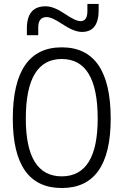

<svg xmlns="http://www.w3.org/2000/svg" viewBox="-20 -943 626 973"><path d="M293 9.8C457.5 9.8 541 -106.4 541 -341.8C541 -583 457.5 -703.1 293 -703.1C128.4 -703.1 44.9 -583 44.9 -341.8C44.9 -106.4 128.4 9.8 293 9.8ZM293 -49.3C171.9 -49.3 110.8 -147 110.8 -341.8C110.8 -543.9 171.9 -644 293 -644C414.1 -644 475.1 -543.9 475.1 -341.8C475.1 -147 414.1 -49.3 293 -49.3ZM116.2 -764.6H173.8V-803.7C173.8 -839.4 188 -856.4 216.8 -856.4C235.4 -856.4 261.2 -843.8 293.5 -822.3C334.5 -794.9 367.7 -781.2 395.5 -781.2C451.7 -781.2 480 -817.9 480 -892.1V-922.9H422.9V-887.2C422.9 -852.5 411.1 -835.9 388.7 -835.9C369.6 -835.9 344.7 -848.6 308.6 -873C270.5 -898.4 239.3 -911.1 210.9 -911.1C147.9 -911.1 116.2 -874 116.2 -798.8Z"/></svg>

Font: Cascadia Code Light
Style: Regular
Weight: 300
Monospace: yes
Designer: Aaron Bell
Foundry: Saja Typeworks
Version: Version 2404.023